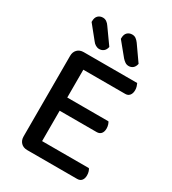

<svg xmlns="http://www.w3.org/2000/svg" viewBox="-197 -927 928 1034"><g transform="rotate(30 267.0 -410.0)"><path d="M84 -381H183V-8Q178 -6 165 -2.5Q152 1 138 1Q113 1 98.5 -14Q84 -29 84 -53ZM183 -231H84V-554Q84 -578 98.5 -593Q113 -608 138 -608Q152 -608 165 -605Q178 -602 183 -599ZM138 -270V-352H439Q443 -347 446.5 -336Q450 -325 450 -313Q450 -293 440.5 -281.5Q431 -270 413 -270ZM138 1V-81H474Q478 -76 481.5 -65.5Q485 -55 485 -42Q485 -22 475.5 -10.5Q466 1 448 1ZM138 -525V-608H470Q473 -602 476.5 -591.5Q480 -581 480 -569Q480 -549 470.5 -537Q461 -525 444 -525ZM160 -687 93 -770V-774Q93 -798 105 -809.5Q117 -821 135 -821Q148 -821 158.5 -813.5Q169 -806 176 -795L243 -701Q239 -682 227.5 -673Q216 -664 201 -664Q189 -664 178 -670.5Q167 -677 160 -687ZM343 -687 275 -770V-774Q275 -798 287 -809.5Q299 -821 317 -821Q331 -821 341 -813.5Q351 -806 359 -795L425 -701Q421 -682 410 -673Q399 -664 384 -664Q371 -664 361 -671Q351 -678 343 -687Z"/></g></svg>

Font: Baloo Tamma 2 Medium
Style: Regular
Weight: 500
Designer: Divya Kowshik, Shuchita Grover and Ek Type
Foundry: Ek Type
Version: Version 1.700